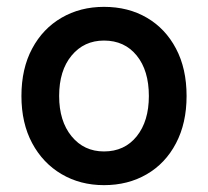

<svg xmlns="http://www.w3.org/2000/svg" viewBox="-20 -530 607 560"><path d="M283.3 10Q214.2 10 159.6 -22.1Q105 -54.2 73.8 -112.5Q42.5 -170.8 42.5 -250Q42.5 -330 73.8 -388.3Q105 -446.7 159.6 -478.3Q214.2 -510 283.3 -510Q354.2 -510 408.3 -478.3Q462.5 -446.7 493.3 -388.3Q524.2 -330 524.2 -250Q524.2 -170.8 493.3 -112.1Q462.5 -53.3 407.9 -21.7Q353.3 10 283.3 10ZM283.3 -88.3Q343.3 -88.3 378.8 -132.5Q414.2 -176.7 414.2 -250Q414.2 -324.2 378.8 -367.9Q343.3 -411.7 283.3 -411.7Q225 -411.7 188.8 -367.9Q152.5 -324.2 152.5 -250Q152.5 -176.7 188.8 -132.5Q225 -88.3 283.3 -88.3Z"/></svg>

Font: Funnel Sans Light Medium
Style: Regular
Weight: 500
Version: Version 1.000